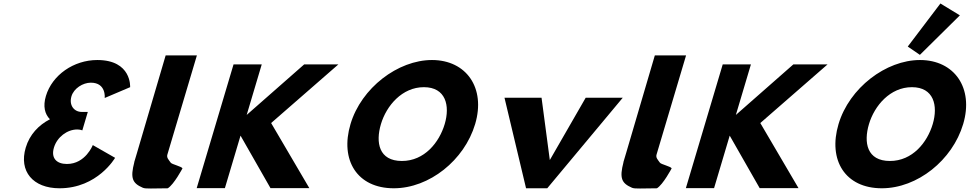

<svg xmlns="http://www.w3.org/2000/svg" viewBox="-20 -1067 5495 1088"><path d="M573.4 -511.8C573.4 -511.8 583.1 -598.5 494.7 -598.5C449.6 -598.5 398.3 -566.2 384.9 -521.2C369.8 -470.2 400.3 -432.8 442.8 -432.8H477.6L446.5 -328.2C446.5 -328.2 434.4 -333.3 417.4 -333.3C361.3 -333.3 303.6 -290.8 285.6 -230.5C267.9 -171 300.5 -137.8 359.2 -137.8C464.6 -137.8 505.8 -244.9 505.8 -244.9L632.2 -172.7C632.2 -172.7 533.2 -0.1 317.3 -0.1C166.9 -0.1 85.8 -96.2 125.8 -230.5C147.8 -304.4 198.6 -358 262.9 -391.1C233.5 -420.9 222.9 -465.1 240.1 -522.9C275.5 -641.9 397.7 -726.9 531.2 -726.9C727.5 -726.9 717.4 -573 717.4 -573Z M918.7 -753H1095.7L928.4 -191C923.2 -173 935.8 -161.8 947.6 -145C954 -135.7 1009.3 -124 1014.1 -113C1014.1 -113 965.7 -21.3 930.6 0C846.5 0 806.3 4.3 789.4 -3C729.5 -28.9 717.6 -57.6 741.1 -148L740.6 -148L746.1 -166.5C749 -176.7 752.2 -187.5 755.8 -199L756.1 -200Z M1732.9 -0.9 1516.4 -369.8 1897.5 -702.1H1703.7L1377.9 -415.7L1463.2 -702.1H1303.4L1094.6 -0.9H1254.4L1343 -298.4L1512.8 -0.9Z M1966.2 -363.9C1905.2 -159.1 2004.1 -0.1 2211.5 -0.1C2412.9 -0.1 2611.5 -159.1 2672.5 -363.9C2733.5 -568.8 2622.5 -726.9 2427.9 -726.9C2234.9 -726.9 2027.2 -568.8 1966.2 -363.9ZM2138.7 -363.9C2169.9 -468.5 2258.8 -573 2382 -573C2506.1 -573 2531.1 -468.5 2500 -363.9C2468.9 -259.4 2385 -154.8 2257.5 -154.8C2126.6 -154.8 2107.6 -259.4 2138.7 -363.9Z M3048.8 -513H2838.8L2961 0H3081L3508.8 -513H3298.8L3095.6 -160Z M3690.7 -753H3867.7L3700.4 -191C3695.2 -173 3707.8 -161.8 3719.6 -145C3726 -135.7 3781.3 -124 3786.1 -113C3786.1 -113 3737.7 -21.3 3702.6 0C3618.5 0 3578.3 4.3 3561.4 -3C3501.5 -28.9 3489.6 -57.6 3513.1 -148L3512.6 -148L3518.1 -166.5C3521 -176.7 3524.2 -187.5 3527.8 -199L3528.1 -200Z M4504.9 -0.9 4288.4 -369.8 4669.5 -702.1H4475.7L4149.9 -415.7L4235.2 -702.1H4075.4L3866.6 -0.9H4026.4L4115 -298.4L4284.8 -0.9Z M5124 -803.2 5192.7 -756.1 5419.3 -980 5309 -1047.2ZM4731.7 -363.9C4670.7 -159.1 4769.6 -0.1 4977 -0.1C5178.4 -0.1 5377 -159.1 5438 -363.9C5499 -568.8 5388 -726.9 5193.4 -726.9C5000.4 -726.9 4792.7 -568.8 4731.7 -363.9ZM4904.2 -363.9C4935.4 -468.5 5024.3 -573 5147.5 -573C5271.6 -573 5296.6 -468.5 5265.5 -363.9C5234.4 -259.4 5150.5 -154.8 5023 -154.8C4892.1 -154.8 4873.1 -259.4 4904.2 -363.9Z"/></svg>

Font: Hussar
Style: BdOblThree
Weight: 700
Foundry: Cannot Into Space Fonts
Version: Version 2.00